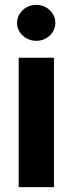

<svg xmlns="http://www.w3.org/2000/svg" viewBox="-20 -767 297 787"><path d="M56.6 -530.3H201.2V0H56.6ZM49.8 -672.9Q49.8 -692.9 60.3 -710Q70.8 -727.1 89.1 -737.1Q107.4 -747.1 128.9 -747.1Q149.9 -747.1 168 -737.1Q186 -727.1 196.5 -710Q207 -692.9 207 -672.9Q207 -653.3 196.5 -636.5Q186 -619.6 168 -609.6Q149.9 -599.6 128.9 -599.6Q107.4 -599.6 89.1 -609.6Q70.8 -619.6 60.3 -636.5Q49.8 -653.3 49.8 -672.9Z"/></svg>

Font: Pretendard GOV
Style: Bold
Weight: 700
Designer: Base glyphs from Inter by Rasmus Andersson; Hangeul glyphs from Noto Sans CJK(Source Han Sans) by Jang Soo-young and Kan
Foundry: Kil Hyung-jin
Version: Version 1.309